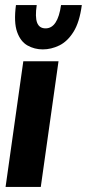

<svg xmlns="http://www.w3.org/2000/svg" viewBox="-20 -738 343 758"><path d="M2 0 72 -496H211L141 0ZM149 -543Q116 -543 88.5 -558.5Q61 -574 47.5 -612Q34 -650 43 -718H125Q118 -671 126.5 -648.5Q135 -626 160 -626Q208 -626 221 -718H303Q294 -650 270 -612Q246 -574 214 -558.5Q182 -543 149 -543Z"/></svg>

Font: Host Grotesk ExtraBold
Style: Italic
Weight: 800
Italic angle: -8°
Designer: Doğukan Karapınar
Foundry: Element Type
Version: Version 1.003; ttfautohint (v1.8.4.7-5d5b)